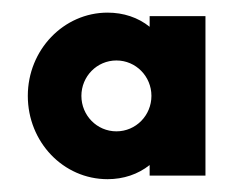

<svg xmlns="http://www.w3.org/2000/svg" viewBox="-20 -567 373 301"><path d="M148.6 -286.1C173.6 -286.1 196.5 -293.8 214.6 -308.3V-291.7H302.1V-541.7H214.6V-525C196.5 -539.6 173.6 -547.2 148.6 -547.2C79.9 -547.2 23.6 -488.9 23.6 -416.7C23.6 -344.4 79.2 -286.1 148.6 -286.1ZM162.5 -361.1C131.9 -361.1 107.6 -386.1 107.6 -416.7C107.6 -447.2 131.9 -472.2 162.5 -472.2C193.1 -472.2 217.4 -447.2 217.4 -416.7C217.4 -386.1 193.1 -361.1 162.5 -361.1Z"/></svg>

Font: Afacad
Style: Bold
Weight: 700
Designer: Kristian Moeller
Foundry: Dicotype
Version: Version 1.000